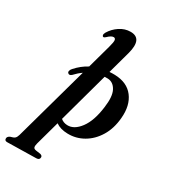

<svg xmlns="http://www.w3.org/2000/svg" viewBox="-330 -835 1037 1181"><g transform="rotate(30 189.0 -245.0)"><path d="M59.5 -319.5Q44.5 -306 33.5 -316.5Q27.5 -322 30.2 -332.2Q33 -342.5 41.5 -351Q78 -392 124 -416.5L170 -583Q181 -622.5 178.8 -635.5Q176.5 -648.5 164.5 -648.5Q156.5 -648.5 147 -643.2Q137.5 -638 123 -624Q119 -621 115.8 -618.8Q112.5 -616.5 109 -617Q103 -617.5 101 -625.2Q99 -633 106 -646Q127.5 -682 163 -705.5Q198.5 -729 239 -729Q325 -729 293 -610L249 -450Q267.5 -451.5 287 -451Q375 -448.5 418.8 -391Q462.5 -333.5 454 -241Q447.5 -163.5 413.2 -107.2Q379 -51 326.8 -21Q274.5 9 215 7.5Q163 6.5 130.5 -17L83.5 153.5Q78.5 172 81 182Q83.5 192 99.5 194.5L131 199Q147.5 203 147.5 215Q147.5 234.5 125 235L-80.5 239Q-99 239 -98.5 222Q-98.5 209.5 -81.5 201Q-58.5 195.5 -50 187.8Q-41.5 180 -36.5 162.5L109.5 -363.5Q83 -345 59.5 -319.5ZM187 -36.5Q236 -34.5 277 -89.5Q318 -144.5 331 -246.5Q342.5 -328.5 321.2 -368Q300 -407.5 261 -409.5Q249.5 -410 238 -409L140.5 -54Q159.5 -37.5 187 -36.5Z"/></g></svg>

Font: Fraunces 144pt Soft SemiBold
Style: Italic
Weight: 600
Italic angle: -16°
Version: Version 1.000;[b76b70a41]